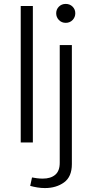

<svg xmlns="http://www.w3.org/2000/svg" viewBox="-20 -728 480 981"><path d="M267.1 -660.2Q267.1 -680.2 281 -694.1Q294.9 -708 315.9 -708Q336.9 -708 350.8 -694.1Q364.7 -680.2 364.7 -660.2Q364.7 -640.1 350.8 -625.7Q336.9 -611.3 315.9 -611.3Q294.9 -611.3 281 -625.7Q267.1 -640.1 267.1 -660.2ZM134.3 221.7 143.6 178.7Q153.3 180.7 168.2 182.6Q183.1 184.6 198.2 184.6Q239.3 184.6 262.2 165Q285.2 145.5 285.2 104V-497.6H347.2V110.4Q347.2 175.3 307.1 204.1Q267.1 232.9 209.5 232.9Q189.9 232.9 170.7 229.7Q151.4 226.6 134.3 221.7ZM147.9 0H85.9V-697.3H147.9Z"/></svg>

Font: Estedad-FD Light
Style: Regular
Weight: 300
Designer: Amin Abedi
Version: Version 7.3